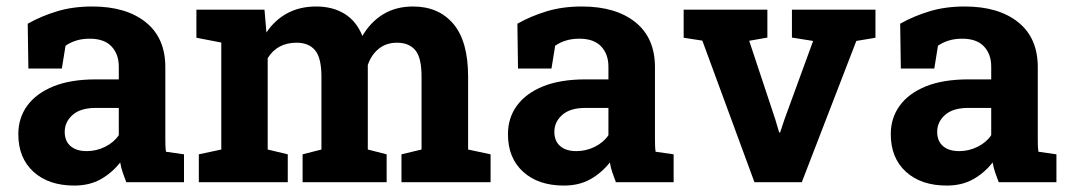

<svg xmlns="http://www.w3.org/2000/svg" viewBox="-20 -558 3275 588"><path d="M207.5 10.3Q128.9 10.3 82.5 -32Q36.1 -74.2 36.1 -147Q36.1 -196.8 63.5 -234.4Q90.8 -272 143.6 -293.5Q196.3 -314.9 273.9 -314.9H343.8V-354Q343.8 -392.1 321.5 -415.8Q299.3 -439.5 254.9 -439.5Q231.9 -439.5 213.6 -433.8Q195.3 -428.2 180.7 -418L169.4 -348.1H66.9L64.9 -485.4Q106.4 -508.8 154.8 -523.4Q203.1 -538.1 262.7 -538.1Q366.2 -538.1 426.3 -490Q486.3 -441.9 486.3 -352.5V-134.8Q486.3 -124 486.6 -113.5Q486.8 -103 488.3 -93.3L543.5 -85.4V0H366.7Q361.3 -13.7 356 -29.3Q350.6 -44.9 348.1 -60.5Q322.8 -28.3 288.3 -9Q253.9 10.3 207.5 10.3ZM245.6 -95.2Q275.4 -95.2 302.2 -108.6Q329.1 -122.1 343.8 -144V-227.5H273.4Q226.6 -227.5 202.4 -206.1Q178.2 -184.6 178.2 -154.3Q178.2 -126 196 -110.6Q213.9 -95.2 245.6 -95.2Z M861.3 -85.4V0H588.9V-85.4L657.7 -100.1V-427.7L581.5 -442.4V-528.3H790L795.9 -458.5Q821.3 -496.6 859.6 -517.3Q897.9 -538.1 948.2 -538.1Q999 -538.1 1035.4 -515.6Q1071.8 -493.2 1089.8 -447.8Q1114.3 -490.2 1153.3 -514.2Q1192.4 -538.1 1245.1 -538.1Q1323.2 -538.1 1368.4 -484.9Q1413.6 -431.6 1413.6 -322.8V-100.1L1482.4 -85.4V0H1209.5V-85.4L1271 -100.1V-323.2Q1271 -381.8 1251.7 -404.5Q1232.4 -427.2 1195.8 -427.2Q1162.6 -427.2 1139.6 -408.4Q1116.7 -389.6 1106.4 -358.9V-100.1L1164.1 -85.4V0H906.7V-85.4L964.4 -100.1V-323.2Q964.4 -380.4 945.1 -403.8Q925.8 -427.2 888.2 -427.2Q829.1 -427.2 799.8 -379.9V-100.1Z M1707 10.3Q1628.4 10.3 1582 -32Q1535.6 -74.2 1535.6 -147Q1535.6 -196.8 1563 -234.4Q1590.3 -272 1643.1 -293.5Q1695.8 -314.9 1773.4 -314.9H1843.3V-354Q1843.3 -392.1 1821 -415.8Q1798.8 -439.5 1754.4 -439.5Q1731.4 -439.5 1713.1 -433.8Q1694.8 -428.2 1680.2 -418L1668.9 -348.1H1566.4L1564.5 -485.4Q1606 -508.8 1654.3 -523.4Q1702.6 -538.1 1762.2 -538.1Q1865.7 -538.1 1925.8 -490Q1985.8 -441.9 1985.8 -352.5V-134.8Q1985.8 -124 1986.1 -113.5Q1986.3 -103 1987.8 -93.3L2043 -85.4V0H1866.2Q1860.8 -13.7 1855.5 -29.3Q1850.1 -44.9 1847.7 -60.5Q1822.3 -28.3 1787.8 -9Q1753.4 10.3 1707 10.3ZM1745.1 -95.2Q1774.9 -95.2 1801.8 -108.6Q1828.6 -122.1 1843.3 -144V-227.5H1772.9Q1726.1 -227.5 1701.9 -206.1Q1677.7 -184.6 1677.7 -154.3Q1677.7 -126 1695.6 -110.6Q1713.4 -95.2 1745.1 -95.2Z M2602.5 -432.6 2435.5 0H2290.5L2130.9 -433.6L2073.7 -442.4V-528.3H2330.1V-442.9L2274.4 -433.1L2354 -193.4L2366.2 -152.3H2369.1L2382.8 -193.4L2470.2 -432.6L2405.3 -442.9V-528.3H2661.1V-442.4Z M2879.4 10.3Q2800.8 10.3 2754.4 -32Q2708 -74.2 2708 -147Q2708 -196.8 2735.4 -234.4Q2762.7 -272 2815.4 -293.5Q2868.2 -314.9 2945.8 -314.9H3015.6V-354Q3015.6 -392.1 2993.4 -415.8Q2971.2 -439.5 2926.8 -439.5Q2903.8 -439.5 2885.5 -433.8Q2867.2 -428.2 2852.5 -418L2841.3 -348.1H2738.8L2736.8 -485.4Q2778.3 -508.8 2826.7 -523.4Q2875 -538.1 2934.6 -538.1Q3038.1 -538.1 3098.1 -490Q3158.2 -441.9 3158.2 -352.5V-134.8Q3158.2 -124 3158.4 -113.5Q3158.7 -103 3160.2 -93.3L3215.3 -85.4V0H3038.6Q3033.2 -13.7 3027.8 -29.3Q3022.5 -44.9 3020 -60.5Q2994.6 -28.3 2960.2 -9Q2925.8 10.3 2879.4 10.3ZM2917.5 -95.2Q2947.3 -95.2 2974.1 -108.6Q3001 -122.1 3015.6 -144V-227.5H2945.3Q2898.4 -227.5 2874.3 -206.1Q2850.1 -184.6 2850.1 -154.3Q2850.1 -126 2867.9 -110.6Q2885.7 -95.2 2917.5 -95.2Z"/></svg>

Font: Hanuman
Style: Bold
Weight: 700
Designer: Danh Hong
Version: Version 8.002; ttfautohint (v1.8.3)